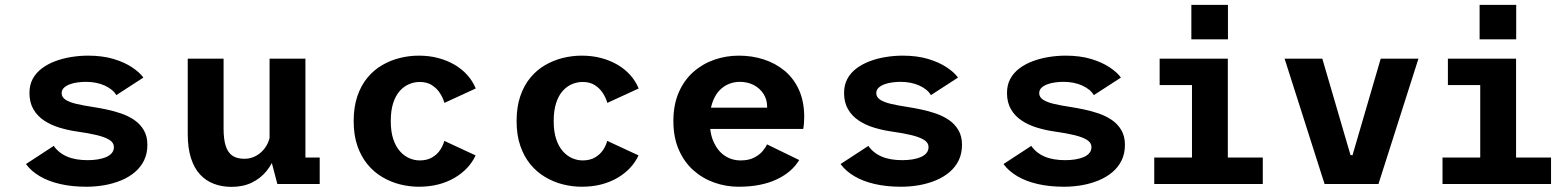

<svg xmlns="http://www.w3.org/2000/svg" viewBox="-20 -734 6240 766"><path d="M325 11Q267 11 220.2 0.2Q173.5 -10.5 139 -30.8Q104.5 -51 83.5 -79.5L194.5 -152Q203.5 -138.5 216.8 -127.8Q230 -117 247.2 -109.5Q264.5 -102 285.5 -98.5Q306.5 -95 329.5 -95Q351 -95 369.8 -98Q388.5 -101 403.2 -107.2Q418 -113.5 426.2 -123.5Q434.5 -133.5 434.5 -147.5Q434.5 -164.5 416.8 -175.8Q399 -187 366 -195Q333 -203 286 -209.5Q251 -214.5 217.2 -224.8Q183.5 -235 156.5 -252.8Q129.5 -270.5 113.5 -297.8Q97.5 -325 97.5 -363Q97.5 -395 110.5 -419.2Q123.5 -443.5 146.8 -461Q170 -478.5 200 -489.8Q230 -501 263.8 -506.5Q297.5 -512 331.5 -512Q388.5 -512 432.8 -498.8Q477 -485.5 507.2 -465.2Q537.5 -445 552 -424.5L444 -354.5Q437.5 -366 425.5 -375.8Q413.5 -385.5 397.5 -392.8Q381.5 -400 362.5 -403.8Q343.5 -407.5 323 -407.5Q306.5 -407.5 289.5 -405.2Q272.5 -403 258 -397.5Q243.5 -392 234.8 -383.5Q226 -375 226 -362Q226 -346.5 241.5 -336.2Q257 -326 284.8 -319.5Q312.5 -313 349 -307.5Q375.5 -303.5 405.2 -297.2Q435 -291 464 -281Q493 -271 516.5 -254.8Q540 -238.5 554 -214.2Q568 -190 568 -156.5Q568 -121.5 554.8 -94.2Q541.5 -67 517.8 -47Q494 -27 463 -14.2Q432 -1.5 396.8 4.8Q361.5 11 325 11Z M903.5 11.5Q865 11.5 833 -0.8Q801 -13 777.8 -38.2Q754.5 -63.5 741.8 -103.5Q729 -143.5 729 -198.5V-500H872V-221Q872 -177.5 880.8 -151Q889.5 -124.5 907.8 -112.5Q926 -100.5 954.5 -100.5Q975.5 -100.5 993.2 -108.2Q1011 -116 1025 -129.8Q1039 -143.5 1047.5 -161.2Q1056 -179 1058 -198L1089 -183Q1089 -148.5 1077.5 -114Q1066 -79.5 1042.8 -51Q1019.5 -22.5 984.8 -5.5Q950 11.5 903.5 11.5ZM1086.5 0 1055.5 -118V-500H1198.5V-76.5L1176 -105.5H1255.5V0Z M1650.5 11Q1613 11 1575.5 1.5Q1538 -8 1504.8 -27.8Q1471.5 -47.5 1446 -78.5Q1420.5 -109.5 1405.8 -152.2Q1391 -195 1391 -251Q1391 -307.5 1405.8 -350.5Q1420.5 -393.5 1446 -424.2Q1471.5 -455 1504.8 -474.2Q1538 -493.5 1575.5 -502.8Q1613 -512 1650.5 -512Q1692.5 -512 1728.2 -502.5Q1764 -493 1793.5 -475.8Q1823 -458.5 1844.5 -434.5Q1866 -410.5 1878 -381L1753 -323.5Q1748 -342 1736 -361.2Q1724 -380.5 1704 -393.8Q1684 -407 1654.5 -407Q1633 -407 1612.5 -398.5Q1592 -390 1575.2 -371.5Q1558.5 -353 1548.8 -323.2Q1539 -293.5 1539 -251Q1539 -209 1548.8 -179.5Q1558.5 -150 1575.2 -131Q1592 -112 1612.5 -103Q1633 -94 1654.5 -94Q1684 -94 1704.2 -106Q1724.5 -118 1736.2 -136Q1748 -154 1752.5 -172L1877.5 -114Q1865 -87 1843.8 -64.2Q1822.5 -41.5 1793.5 -24.5Q1764.5 -7.5 1728.8 1.8Q1693 11 1650.5 11Z M2300.5 11Q2263 11 2225.5 1.5Q2188 -8 2154.8 -27.8Q2121.5 -47.5 2096 -78.5Q2070.5 -109.5 2055.8 -152.2Q2041 -195 2041 -251Q2041 -307.5 2055.8 -350.5Q2070.5 -393.5 2096 -424.2Q2121.5 -455 2154.8 -474.2Q2188 -493.5 2225.5 -502.8Q2263 -512 2300.5 -512Q2342.5 -512 2378.2 -502.5Q2414 -493 2443.5 -475.8Q2473 -458.5 2494.5 -434.5Q2516 -410.5 2528 -381L2403 -323.5Q2398 -342 2386 -361.2Q2374 -380.5 2354 -393.8Q2334 -407 2304.5 -407Q2283 -407 2262.5 -398.5Q2242 -390 2225.2 -371.5Q2208.5 -353 2198.8 -323.2Q2189 -293.5 2189 -251Q2189 -209 2198.8 -179.5Q2208.5 -150 2225.2 -131Q2242 -112 2262.5 -103Q2283 -94 2304.5 -94Q2334 -94 2354.2 -106Q2374.5 -118 2386.2 -136Q2398 -154 2402.5 -172L2527.5 -114Q2515 -87 2493.8 -64.2Q2472.5 -41.5 2443.5 -24.5Q2414.5 -7.5 2378.8 1.8Q2343 11 2300.5 11Z M2926.5 11Q2876.5 11 2829.8 -5.5Q2783 -22 2746.2 -54.8Q2709.5 -87.5 2688 -136.8Q2666.5 -186 2666.5 -251Q2666.5 -316 2687.8 -365Q2709 -414 2746 -446.8Q2783 -479.5 2830 -495.8Q2877 -512 2928 -512Q2980.5 -512 3027.5 -496.8Q3074.5 -481.5 3110.8 -451.2Q3147 -421 3167.8 -374.8Q3188.5 -328.5 3188.5 -266.5Q3188.5 -255.5 3187.5 -242.5Q3186.5 -229.5 3184.5 -219.5H2781V-304.5H3040.5Q3040.5 -306 3040.5 -307Q3040.5 -308 3040.5 -309.5Q3040.5 -337 3026.2 -359.2Q3012 -381.5 2987.5 -394.5Q2963 -407.5 2931 -407.5Q2908 -407.5 2886.5 -398.5Q2865 -389.5 2848.2 -371Q2831.5 -352.5 2821.5 -323Q2811.5 -293.5 2811.5 -252Q2811.5 -201.5 2827.8 -166.2Q2844 -131 2871.8 -112.5Q2899.5 -94 2935 -94Q2966.5 -94 2987.8 -104.8Q3009 -115.5 3021.8 -130.2Q3034.5 -145 3040 -158L3168.5 -95.5Q3154.5 -72 3132.5 -52.8Q3110.5 -33.5 3080.2 -19Q3050 -4.5 3011.8 3.2Q2973.5 11 2926.5 11Z M3575 11Q3517 11 3470.2 0.2Q3423.5 -10.5 3389 -30.8Q3354.5 -51 3333.5 -79.5L3444.5 -152Q3453.5 -138.5 3466.8 -127.8Q3480 -117 3497.2 -109.5Q3514.5 -102 3535.5 -98.5Q3556.5 -95 3579.5 -95Q3601 -95 3619.8 -98Q3638.5 -101 3653.2 -107.2Q3668 -113.5 3676.2 -123.5Q3684.5 -133.5 3684.5 -147.5Q3684.5 -164.5 3666.8 -175.8Q3649 -187 3616 -195Q3583 -203 3536 -209.5Q3501 -214.5 3467.2 -224.8Q3433.5 -235 3406.5 -252.8Q3379.5 -270.5 3363.5 -297.8Q3347.5 -325 3347.5 -363Q3347.5 -395 3360.5 -419.2Q3373.5 -443.5 3396.8 -461Q3420 -478.5 3450 -489.8Q3480 -501 3513.8 -506.5Q3547.5 -512 3581.5 -512Q3638.5 -512 3682.8 -498.8Q3727 -485.5 3757.2 -465.2Q3787.5 -445 3802 -424.5L3694 -354.5Q3687.5 -366 3675.5 -375.8Q3663.5 -385.5 3647.5 -392.8Q3631.5 -400 3612.5 -403.8Q3593.5 -407.5 3573 -407.5Q3556.5 -407.5 3539.5 -405.2Q3522.5 -403 3508 -397.5Q3493.5 -392 3484.8 -383.5Q3476 -375 3476 -362Q3476 -346.5 3491.5 -336.2Q3507 -326 3534.8 -319.5Q3562.5 -313 3599 -307.5Q3625.5 -303.5 3655.2 -297.2Q3685 -291 3714 -281Q3743 -271 3766.5 -254.8Q3790 -238.5 3804 -214.2Q3818 -190 3818 -156.5Q3818 -121.5 3804.8 -94.2Q3791.5 -67 3767.8 -47Q3744 -27 3713 -14.2Q3682 -1.5 3646.8 4.8Q3611.5 11 3575 11Z M4225 11Q4167 11 4120.2 0.2Q4073.5 -10.5 4039 -30.8Q4004.5 -51 3983.5 -79.5L4094.5 -152Q4103.5 -138.5 4116.8 -127.8Q4130 -117 4147.2 -109.5Q4164.5 -102 4185.5 -98.5Q4206.5 -95 4229.5 -95Q4251 -95 4269.8 -98Q4288.5 -101 4303.2 -107.2Q4318 -113.5 4326.2 -123.5Q4334.5 -133.5 4334.5 -147.5Q4334.5 -164.5 4316.8 -175.8Q4299 -187 4266 -195Q4233 -203 4186 -209.5Q4151 -214.5 4117.2 -224.8Q4083.5 -235 4056.5 -252.8Q4029.5 -270.5 4013.5 -297.8Q3997.5 -325 3997.5 -363Q3997.5 -395 4010.5 -419.2Q4023.5 -443.5 4046.8 -461Q4070 -478.5 4100 -489.8Q4130 -501 4163.8 -506.5Q4197.5 -512 4231.5 -512Q4288.5 -512 4332.8 -498.8Q4377 -485.5 4407.2 -465.2Q4437.5 -445 4452 -424.5L4344 -354.5Q4337.5 -366 4325.5 -375.8Q4313.5 -385.5 4297.5 -392.8Q4281.5 -400 4262.5 -403.8Q4243.5 -407.5 4223 -407.5Q4206.5 -407.5 4189.5 -405.2Q4172.5 -403 4158 -397.5Q4143.5 -392 4134.8 -383.5Q4126 -375 4126 -362Q4126 -346.5 4141.5 -336.2Q4157 -326 4184.8 -319.5Q4212.5 -313 4249 -307.5Q4275.5 -303.5 4305.2 -297.2Q4335 -291 4364 -281Q4393 -271 4416.5 -254.8Q4440 -238.5 4454 -214.2Q4468 -190 4468 -156.5Q4468 -121.5 4454.8 -94.2Q4441.5 -67 4417.8 -47Q4394 -27 4363 -14.2Q4332 -1.5 4296.8 4.8Q4261.5 11 4225 11Z M4585 0V-105.5H4735.5V-394.5H4606.5V-500H4878.5V-105.5H5018V0ZM4733 -714.5H4879V-577H4733Z M5264.5 0 5105 -500H5255.5L5368 -115H5376L5488.5 -500H5639L5479.5 0Z M5735 0V-105.5H5885.5V-394.5H5756.5V-500H6028.5V-105.5H6168V0ZM5883 -714.5H6029V-577H5883Z"/></svg>

Font: Trispace Thin SemiBold
Style: Regular
Weight: 600
Version: Version 1.210